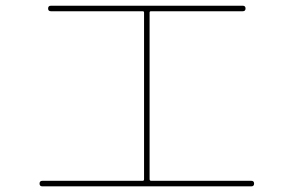

<svg xmlns="http://www.w3.org/2000/svg" viewBox="-20 -700 1040 680"><path d="M129.9 -40Q120.1 -40 120.1 -49.8Q120.1 -59.6 129.9 -59.6H485.4Q490.2 -59.6 490.2 -65.4V-655.3Q490.2 -660.2 485.4 -660.2H160.2Q150.4 -660.2 150.4 -669.9Q150.4 -679.7 160.2 -679.7H839.8Q849.6 -679.7 849.6 -669.9Q849.6 -660.2 839.8 -660.2H514.6Q509.8 -660.2 509.8 -655.3V-65.4Q509.8 -60.5 514.6 -59.6H870.1Q879.9 -59.6 879.9 -49.8Q879.9 -40 870.1 -40Z"/></svg>

Font: Rounded-X Mgen+ 1mn thin
Style: Regular
Weight: 100
Designer: [Source Han Sans]
Ryoko NISHIZUKA  (kana & ideographs); Paul D. Hunt (Latin, Greek & Cyrillic); Wenlong ZHANG  (bopomofo
Version: Version 1.059.20150602